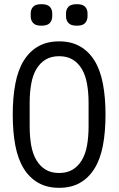

<svg xmlns="http://www.w3.org/2000/svg" viewBox="-20 -887 568 919"><path d="M178 -764Q150 -764 138.5 -777Q127 -790 127 -809V-823Q127 -842 138.5 -854.5Q150 -867 178 -867Q207 -867 218.5 -854.5Q230 -842 230 -823V-809Q230 -790 218.5 -777Q207 -764 178 -764ZM348 -764Q319 -764 307.5 -777Q296 -790 296 -809V-823Q296 -842 307.5 -854.5Q319 -867 348 -867Q376 -867 387.5 -854.5Q399 -842 399 -823V-809Q399 -790 387.5 -777Q376 -764 348 -764ZM263 12Q205 12 163 -12Q121 -36 93.5 -80.5Q66 -125 53.5 -190Q41 -255 41 -339Q41 -421 53.5 -486.5Q66 -552 93.5 -596.5Q121 -641 163 -665Q205 -689 263 -689Q321 -689 363 -665Q405 -641 432.5 -596.5Q460 -552 472.5 -486.5Q485 -421 485 -339Q485 -255 472.5 -190Q460 -125 432.5 -80.5Q405 -36 363 -12Q321 12 263 12ZM263 -59Q301 -59 327.5 -75Q354 -91 371.5 -120Q389 -149 396.5 -190.5Q404 -232 404 -283V-394Q404 -444 396.5 -486Q389 -528 371.5 -557Q354 -586 327.5 -602Q301 -618 263 -618Q225 -618 198.5 -602Q172 -586 154.5 -557Q137 -528 129.5 -486Q122 -444 122 -394V-283Q122 -232 129.5 -190.5Q137 -149 154.5 -120Q172 -91 198.5 -75Q225 -59 263 -59Z"/></svg>

Font: PlemolJP
Style: Regular
Weight: 400
Monospace: yes
Version: v2.0.4; ttfautohint (v1.8.4.7-5d5b-dirty) -l 6 -r 45 -G 200 